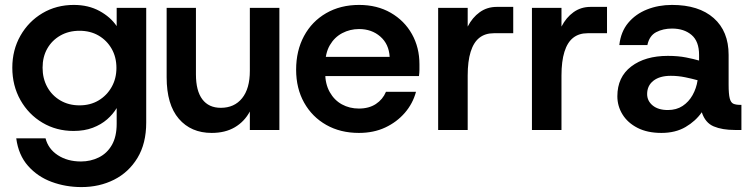

<svg xmlns="http://www.w3.org/2000/svg" viewBox="-20 -528 3050 780"><path d="M311 232Q247 232 190 211Q133 190 94 146Q55 102 46 34H165Q176 77 215 102.5Q254 128 309 128Q348 128 381.5 111.5Q415 95 434.5 61Q454 27 454 -25V-89Q439 -64 415 -43Q391 -22 357 -9Q323 4 279 4Q209 4 152.5 -29.5Q96 -63 63 -121.5Q30 -180 30 -253Q30 -325 63 -383Q96 -441 152.5 -474.5Q209 -508 280 -508Q339 -508 384 -483.5Q429 -459 454 -422V-496H574V-30Q574 55 538.5 113.5Q503 172 443.5 202Q384 232 311 232ZM303 -100Q347 -100 380.5 -120Q414 -140 433.5 -174.5Q453 -209 453 -252Q453 -296 433.5 -330Q414 -364 380.5 -383.5Q347 -403 303 -403Q259 -403 225 -383.5Q191 -364 172 -330.5Q153 -297 153 -253Q153 -209 172 -174.5Q191 -140 225 -120Q259 -100 303 -100Z M840 12Q756 12 706.5 -45.5Q657 -103 657 -214V-496H776V-226Q776 -159 802 -124.5Q828 -90 877 -90Q932 -90 963.5 -129Q995 -168 995 -240V-496H1115V0H995V-75Q973 -34 934 -11Q895 12 840 12Z M1438 12Q1363 12 1305.5 -20.5Q1248 -53 1215.5 -111Q1183 -169 1183 -245Q1183 -322 1215 -381.5Q1247 -441 1305 -474.5Q1363 -508 1439 -508Q1512 -508 1567.5 -476Q1623 -444 1653.5 -389.5Q1684 -335 1684 -267Q1684 -257 1684 -245Q1684 -233 1682 -219H1270V-297H1563Q1560 -349 1525 -379.5Q1490 -410 1439 -410Q1402 -410 1370.5 -393.5Q1339 -377 1320 -344.5Q1301 -312 1301 -262V-233Q1301 -187 1319.5 -154Q1338 -121 1369 -104Q1400 -87 1438 -87Q1479 -87 1507 -105.5Q1535 -124 1548 -155H1670Q1657 -107 1624.5 -69.5Q1592 -32 1545 -10Q1498 12 1438 12Z M1760 0V-496H1880V-420Q1899 -457 1929 -478.5Q1959 -500 1998 -500H2065V-393H1986Q1951 -393 1927.5 -374.5Q1904 -356 1892 -317.5Q1880 -279 1880 -221V0Z M2141 0V-496H2261V-420Q2280 -457 2310 -478.5Q2340 -500 2379 -500H2446V-393H2367Q2332 -393 2308.5 -374.5Q2285 -356 2273 -317.5Q2261 -279 2261 -221V0Z M2667 12Q2610 12 2570 -8.5Q2530 -29 2509 -63Q2488 -97 2488 -137Q2488 -215 2544.5 -258Q2601 -301 2693 -301Q2735 -301 2767.5 -294.5Q2800 -288 2820 -282V-305Q2820 -360 2789.5 -386Q2759 -412 2710 -412Q2674 -412 2646 -397.5Q2618 -383 2610 -345H2496Q2502 -399 2532 -435Q2562 -471 2608.5 -489.5Q2655 -508 2710 -508Q2819 -508 2879.5 -454.5Q2940 -401 2940 -305V-184Q2940 -146 2944.5 -128.5Q2949 -111 2959.5 -106.5Q2970 -102 2987 -102H2992V0H2965Q2914 0 2879.5 -14.5Q2845 -29 2831 -72Q2806 -36 2765 -12Q2724 12 2667 12ZM2693 -81Q2728 -81 2753 -97.5Q2778 -114 2793.5 -141.5Q2809 -169 2814 -202Q2793 -208 2764 -214Q2735 -220 2705 -220Q2660 -220 2634.5 -200Q2609 -180 2609 -146Q2609 -118 2631.5 -99.5Q2654 -81 2693 -81Z"/></svg>

Font: Host Grotesk Light SemiBold
Style: Regular
Weight: 600
Version: Version 1.003